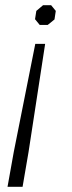

<svg xmlns="http://www.w3.org/2000/svg" viewBox="-20 -518 276 740"><path d="M195 -476 190 -443 164 -422H133L115 -444L120 -476L146 -498H177ZM90 68 67 202H9L33 68L116 -349H154Z"/></svg>

Font: Chakra Petch Light
Style: Italic
Weight: 300
Italic angle: -10°
Designer: Katatrad Aksorn Co.,Ltd.
Foundry: Cadson Demak Co.,Ltd.
Version: Version 1.000; ttfautohint (v1.6)